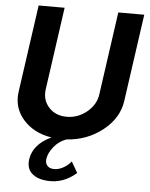

<svg xmlns="http://www.w3.org/2000/svg" viewBox="-64 -802 866 1112"><g transform="rotate(5 369.0 -246.0)"><path d="M578 -750H729L657 -242Q643 -142 553 -70.5Q463 1 342 9Q299 25 270.5 60.5Q242 96 237 130Q233 155 246.5 170.5Q260 186 287 186Q313 186 340 171Q367 156 385 133L422 197Q346 264 252 257Q195 253 163 224.5Q131 196 138 142Q151 54 255 5Q150 -12 90 -81Q30 -150 43 -242L115 -750H266L198 -269Q190 -207 229 -164.5Q268 -122 333 -122Q398 -122 450 -165Q502 -208 510 -269Z"/></g></svg>

Font: Oakes Grotesk Bold
Style: Italic
Weight: 700
Italic angle: -8°
Designer: Samuel Oakes
Foundry: Samuel Oakes
Version: Version 1.000;PS 001.000;hotconv 1.0.88;makeotf.lib2.5.64775